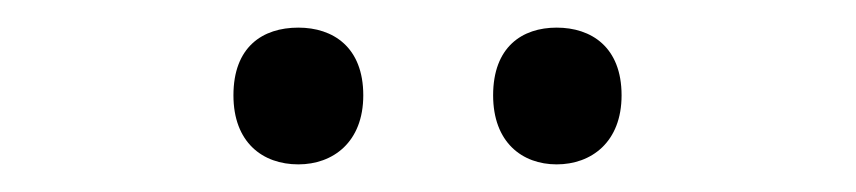

<svg xmlns="http://www.w3.org/2000/svg" viewBox="-20 -750 620 139"><path d="M149 -681C149 -647 170 -631 196 -631C221 -631 243 -647 243 -681C243 -716 221 -730 196 -730C170 -730 149 -716 149 -681ZM337 -681C337 -647 358 -631 383 -631C408 -631 430 -647 430 -681C430 -716 408 -730 383 -730C358 -730 337 -716 337 -681Z"/></svg>

Font: Noto Sans Syriac Western
Style: Regular
Weight: 400
Designer: Patrick Giasson and the Monotype Design Team
Foundry: Monotype Imaging Inc.
Version: Version 3.000